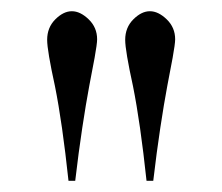

<svg xmlns="http://www.w3.org/2000/svg" viewBox="-20 -746 396 342"><path d="M241 -424Q230 -527 217 -592Q203 -656 203 -675Q203 -697 217.5 -711.5Q232 -726 247 -726Q262 -726 277 -711.5Q292 -697 292 -676Q292 -668 287.5 -643Q283 -618 278 -593Q272 -561 265.5 -518Q259 -475 253 -424ZM102 -424Q91 -527 78 -592Q64 -656 64 -675Q64 -697 78.5 -711.5Q93 -726 108 -726Q123 -726 138 -711.5Q153 -697 153 -676Q153 -668 148.5 -643Q144 -618 139 -593Q133 -561 126.5 -518Q120 -475 114 -424Z"/></svg>

Font: Mulat Addis
Style: Regular
Weight: 400
Designer: Fasil fikreab
Version: Version 1.001; ttfautohint (v1.8.3)